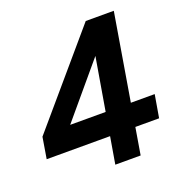

<svg xmlns="http://www.w3.org/2000/svg" viewBox="-126 -813 886 926"><g transform="rotate(-20 317.0 -350.0)"><path d="M119 -193 26 -247 413 -700 481 -623ZM8 -138 26 -247 104 -255H605L585 -138ZM310 0 416 -625 413 -700H557L440 0Z"/></g></svg>

Font: Figtree Light
Style: Bold Italic
Weight: 700
Italic angle: -9.5°
Version: Version 2.000